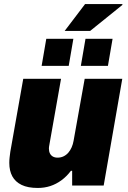

<svg xmlns="http://www.w3.org/2000/svg" viewBox="-20 -917 631 950"><path d="M167 13Q118 13 87 -2Q56 -17 41 -44.5Q26 -72 26 -111Q26 -125 27.5 -138Q29 -151 31 -166L95 -527H282L224 -199Q223 -194 222.5 -190Q222 -186 222 -182Q222 -168 227 -158Q232 -148 241.5 -142.5Q251 -137 265 -137Q281 -137 294.5 -143.5Q308 -150 318 -161.5Q328 -173 334.5 -188Q341 -203 344 -220L399 -527H585L493 1H337V-72H331Q310 -44 284 -25Q258 -6 229 3.5Q200 13 167 13ZM186 -591 209 -725H343L320 -591ZM380 -591 403 -725H537L514 -591ZM300 -764 401 -897H585L586 -893L426 -764Z"/></svg>

Font: Archivo SemiCondensed Black
Style: Italic
Weight: 900
Width: 4
Italic angle: -10°
Designer: Hector Gatti
Foundry: Omnibus-Type
Version: Version 2.001